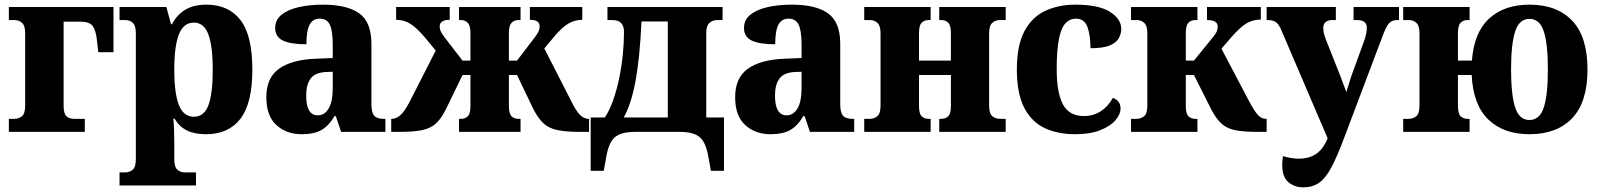

<svg xmlns="http://www.w3.org/2000/svg" viewBox="-20 -566 6863 824"><path d="M18 0V-56H42Q61 -56 74.5 -67.5Q88 -79 88 -113V-423Q88 -456 74.5 -468Q61 -480 42 -480H18V-536H467V-342H402L395 -401Q391 -435 378 -454Q365 -473 323 -473H253V-112Q253 -78 265.5 -67Q278 -56 298 -56H344V0Z M493 230V174H517Q536 174 549.5 162.5Q563 151 563 117V-423Q563 -456 550 -468Q537 -480 517 -480H493V-536H694L714 -462H718Q738 -501 774 -523.5Q810 -546 866 -546Q961 -546 1012 -480Q1063 -414 1063 -267Q1063 -123 1012 -56.5Q961 10 864 10Q814 10 781.5 -6.5Q749 -23 729 -57H724Q726 -36 727 -7.5Q728 21 728 46V117Q728 151 741.5 162.5Q755 174 774 174H821V230ZM812 -65Q856 -65 874.5 -114.5Q893 -164 893 -267Q893 -369 874 -419Q855 -469 812 -469Q768 -469 748 -419Q728 -369 728 -267Q728 -164 748 -114.5Q768 -65 812 -65Z M1274 10Q1210 10 1166.5 -29Q1123 -68 1123 -149Q1123 -232 1177.5 -271Q1232 -310 1335 -314L1408 -317V-374Q1408 -434 1395.5 -460Q1383 -486 1352 -486Q1323 -486 1309 -460.5Q1295 -435 1295 -376Q1227 -376 1194 -392Q1161 -408 1161 -446Q1161 -481 1188.5 -503Q1216 -525 1262.5 -535.5Q1309 -546 1366 -546Q1470 -546 1522 -508.5Q1574 -471 1574 -378V-120Q1574 -83 1586 -69.5Q1598 -56 1626 -56H1634V0H1444L1421 -68H1416Q1391 -26 1359.5 -8Q1328 10 1274 10ZM1344 -71Q1373 -71 1390.5 -100.5Q1408 -130 1408 -188V-258L1378 -257Q1331 -254 1312.5 -228Q1294 -202 1294 -156Q1294 -71 1344 -71Z M1659 0V-56H1663Q1680 -56 1698.5 -72Q1717 -88 1740 -133L1850 -349L1803 -406Q1767 -448 1740 -464.5Q1713 -481 1680 -481V-536H1910V-481Q1867 -481 1867 -452Q1867 -443 1871 -433Q1875 -423 1887 -407L1965 -306H1999V-425Q1999 -456 1987.5 -468Q1976 -480 1958 -480H1950V-536H2214V-480H2205Q2187 -480 2175.5 -468Q2164 -456 2164 -425V-306H2199L2276 -407Q2288 -423 2292 -433Q2296 -443 2296 -452Q2296 -466 2286.5 -473.5Q2277 -481 2254 -481V-536H2479V-481Q2447 -481 2419.5 -465Q2392 -449 2356 -406L2316 -358L2431 -133Q2453 -88 2470 -72Q2487 -56 2505 -56H2508V0H2469Q2408 0 2371 -8Q2334 -16 2311 -38Q2288 -60 2267 -102L2199 -244H2164V-111Q2164 -79 2175 -67.5Q2186 -56 2205 -56H2214V0H1950V-56H1958Q1977 -56 1988 -67.5Q1999 -79 1999 -111V-244H1965L1896 -102Q1876 -60 1853 -38Q1830 -16 1793.5 -8Q1757 0 1696 0Z M2515 167V-62H2576Q2596 -92 2611.5 -136Q2627 -180 2637.5 -231Q2648 -282 2653 -333Q2658 -384 2658 -429Q2658 -480 2608 -480H2587V-536H3081V-480H3059Q3039 -480 3025 -468Q3011 -456 3011 -423V-62H3087V167H3031L3020 107Q3010 47 2984 23.5Q2958 0 2896 0H2706Q2644 0 2618 23.5Q2592 47 2582 107L2571 167ZM2657 -62H2846V-474H2733Q2726 -318 2707.5 -218.5Q2689 -119 2657 -62Z M3286 10Q3222 10 3178.5 -29Q3135 -68 3135 -149Q3135 -232 3189.5 -271Q3244 -310 3347 -314L3420 -317V-374Q3420 -434 3407.5 -460Q3395 -486 3364 -486Q3335 -486 3321 -460.5Q3307 -435 3307 -376Q3239 -376 3206 -392Q3173 -408 3173 -446Q3173 -481 3200.5 -503Q3228 -525 3274.5 -535.5Q3321 -546 3378 -546Q3482 -546 3534 -508.5Q3586 -471 3586 -378V-120Q3586 -83 3598 -69.5Q3610 -56 3638 -56H3646V0H3456L3433 -68H3428Q3403 -26 3371.5 -8Q3340 10 3286 10ZM3356 -71Q3385 -71 3402.5 -100.5Q3420 -130 3420 -188V-258L3390 -257Q3343 -254 3324.5 -228Q3306 -202 3306 -156Q3306 -71 3356 -71Z M3689 0V-56H3713Q3732 -56 3745.5 -67.5Q3759 -79 3759 -113V-423Q3759 -456 3745.5 -468Q3732 -480 3713 -480H3689V-536H3974V-480H3965Q3947 -480 3935.5 -468.5Q3924 -457 3924 -424V-306H4061V-424Q4061 -457 4049.5 -468.5Q4038 -480 4020 -480H4011V-536H4296V-480H4272Q4252 -480 4238.5 -468Q4225 -456 4225 -423V-113Q4225 -79 4238.5 -67.5Q4252 -56 4272 -56H4296V0H4011V-56H4020Q4038 -56 4049.5 -67Q4061 -78 4061 -112V-244H3924V-112Q3924 -78 3935.5 -67Q3947 -56 3965 -56H3974V0Z M4594 10Q4519 10 4463 -16.5Q4407 -43 4375.5 -104Q4344 -165 4344 -268Q4344 -372 4377 -433Q4410 -494 4467 -520Q4524 -546 4595 -546Q4696 -546 4744 -515Q4792 -484 4792 -442Q4792 -420 4781 -401Q4770 -382 4741.5 -370.5Q4713 -359 4660 -359Q4660 -414 4647 -450Q4634 -486 4597 -486Q4572 -486 4553.5 -467Q4535 -448 4525 -400.5Q4515 -353 4515 -269Q4515 -169 4541.5 -118.5Q4568 -68 4632 -68Q4672 -68 4704 -88.5Q4736 -109 4756 -146Q4789 -134 4789 -100Q4789 -76 4767.5 -50.5Q4746 -25 4702.5 -7.5Q4659 10 4594 10Z M4834 0V-56H4858Q4877 -56 4890.5 -67.5Q4904 -79 4904 -113V-423Q4904 -456 4890.5 -468Q4877 -480 4858 -480H4834V-536H5119V-480H5110Q5092 -480 5080.5 -468.5Q5069 -457 5069 -424V-306H5104L5187 -408Q5199 -423 5202.5 -433Q5206 -443 5206 -452Q5206 -480 5160 -480V-536H5391V-482Q5357 -482 5330 -466Q5303 -450 5266 -408L5222 -357L5340 -133Q5364 -88 5379 -72Q5394 -56 5412 -56H5416V0H5378Q5316 0 5280 -7.5Q5244 -15 5221 -36.5Q5198 -58 5177 -99L5104 -244H5069V-112Q5069 -78 5080.5 -67Q5092 -56 5110 -56H5119V0Z M5573 238Q5536 238 5509.5 216Q5483 194 5483 142Q5483 124 5486 104Q5522 115 5556 115Q5596 115 5626 96Q5656 77 5675 34L5678 28L5481 -432Q5470 -460 5457 -470Q5444 -480 5420 -480H5416V-536H5713V-480H5699Q5659 -480 5659 -445Q5659 -432 5662.5 -419.5Q5666 -407 5670 -397L5733 -238Q5745 -207 5758 -171Q5769 -208 5779 -238L5836 -395Q5846 -425 5846 -446Q5846 -480 5805 -480H5789V-536H5984V-480H5975Q5955 -480 5942 -467Q5929 -454 5912 -407L5747 30Q5718 107 5693.5 153Q5669 199 5641 218.5Q5613 238 5573 238Z M6544 10Q6433 10 6367.5 -53Q6302 -116 6296 -244H6237V-112Q6237 -78 6248.5 -67Q6260 -56 6278 -56H6287V0H6002V-56H6026Q6045 -56 6058.5 -67.5Q6072 -79 6072 -113V-423Q6072 -456 6058.5 -468Q6045 -480 6026 -480H6002V-536H6287V-480H6278Q6260 -480 6248.5 -468.5Q6237 -457 6237 -424V-306H6297Q6306 -427 6371 -486.5Q6436 -546 6544 -546Q6662 -546 6727.5 -477Q6793 -408 6793 -268Q6793 -128 6727.5 -59Q6662 10 6544 10ZM6544 -51Q6588 -51 6605.5 -105Q6623 -159 6623 -268Q6623 -377 6605.5 -431Q6588 -485 6544 -485Q6500 -485 6482.5 -431Q6465 -377 6465 -268Q6465 -159 6482.5 -105Q6500 -51 6544 -51Z"/></svg>

Font: Noto Serif SemiCondensed ExtraBold
Style: Regular
Weight: 800
Width: 4
Designer: Monotype Design Team
Foundry: Monotype Imaging Inc.
Version: Version 2.015